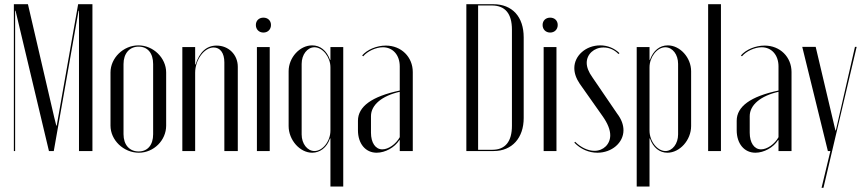

<svg xmlns="http://www.w3.org/2000/svg" viewBox="-20 -719 4112 914"><path d="M420 -699H352L250 -121H248L238 -161L113 -699H46V0H52V-668H54L213 0H236L354 -668H356V0H420Z M639 -503C567 -503 506 -443 506 -374V-121C506 -52 568 8 641 8C712 8 771 -51 771 -121V-374C771 -443 710 -503 639 -503ZM640 -497C683 -497 709 -466 709 -414V-80C709 -29 683 2 640 2C596 2 568 -30 568 -80V-414C568 -464 596 -497 640 -497Z M911 -412H909V-495H848V0H909V-373C909 -434 952 -493 997 -493C1028 -493 1048 -467 1048 -422V0H1112V-401C1112 -459 1068 -502 1011 -502C964 -502 930 -472 911 -412Z M1198 -600C1198 -579 1213 -564 1234 -564C1255 -564 1270 -579 1270 -600C1270 -621 1255 -635 1234 -635C1213 -635 1198 -621 1198 -600ZM1203 -495V0H1264V-495Z M1553 169H1614V-495H1553V-434H1551C1535 -479 1504 -503 1466 -503C1407 -503 1354 -445 1354 -380V-119C1354 -52 1408 8 1466 8C1503 8 1536 -16 1551 -60H1553ZM1553 -97C1553 -47 1516 0 1477 0C1443 0 1416 -35 1416 -79V-415C1416 -459 1443 -494 1477 -494C1516 -494 1553 -447 1553 -399Z M1684 -99C1684 -35 1720 8 1773 8C1814 8 1859 -17 1881 -52H1883V0H1945V-376C1945 -448 1890 -502 1817 -502C1773 -502 1728 -483 1704 -455L1709 -451C1729 -475 1769 -494 1803 -494C1850 -494 1883 -457 1883 -403V-288C1750 -260 1684 -212 1684 -144ZM1800 -8C1767 -8 1746 -40 1746 -87V-166C1746 -220 1799 -263 1883 -282V-66C1865 -33 1829 -8 1800 -8Z M2200 0H2330C2418 0 2473 -63 2473 -157V-541C2473 -639 2419 -699 2328 -699H2200ZM2256 -693H2321C2385 -693 2417 -654 2417 -578V-120C2417 -45 2385 -6 2324 -6H2256Z M2563 -600C2563 -579 2578 -564 2599 -564C2620 -564 2635 -579 2635 -600C2635 -621 2620 -635 2599 -635C2578 -635 2563 -621 2563 -600ZM2568 -495V0H2629V-495Z M2929 -466C2904 -490 2872 -503 2837 -503C2769 -503 2714 -454 2714 -395C2714 -370 2723 -345 2740 -320L2850 -164C2873 -131 2885 -101 2885 -75C2885 -33 2853 -1 2810 -1C2779 -1 2745 -17 2718 -44L2714 -40C2744 -9 2783 8 2824 8C2892 8 2948 -39 2948 -99C2948 -125 2938 -152 2918 -178L2800 -351C2782 -376 2773 -399 2773 -420C2773 -461 2808 -493 2853 -493C2879 -493 2904 -483 2924 -462Z M3011 169H3072V-60H3074C3089 -16 3120 8 3157 8C3216 8 3270 -52 3270 -119V-380C3270 -445 3217 -503 3159 -503C3121 -503 3090 -479 3074 -434H3072V-495H3011ZM3072 -97V-399C3072 -447 3108 -494 3147 -494C3182 -494 3208 -459 3208 -415V-79C3208 -35 3181 0 3148 0C3109 0 3072 -47 3072 -97Z M3351 0H3412V-699H3351Z M3487 -99C3487 -35 3523 8 3576 8C3617 8 3662 -17 3684 -52H3686V0H3748V-376C3748 -448 3693 -502 3620 -502C3576 -502 3531 -483 3507 -455L3512 -451C3532 -475 3572 -494 3606 -494C3653 -494 3686 -457 3686 -403V-288C3553 -260 3487 -212 3487 -144ZM3603 -8C3570 -8 3549 -40 3549 -87V-166C3549 -220 3602 -263 3686 -282V-66C3668 -33 3632 -8 3603 -8Z M3799 -496 3921 0H3933L3891 175H3900L4058 -496H4050L3959 -98H3957L3863 -496Z"/></svg>

Font: Moniqa Display
Style: Regular
Weight: 400
Designer: Rajesh Rajput
Foundry: Rajesh Rajput
Version: Version 1.000